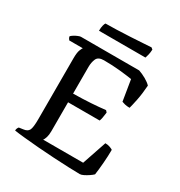

<svg xmlns="http://www.w3.org/2000/svg" viewBox="-197 -994 1060 1131"><g transform="rotate(30 333.0 -429.0)"><path d="M511 0Q483 0 435.5 -2Q388 -4 332.5 -7Q277 -10 222.5 -14.5Q168 -19 123 -23.5Q78 -28 53 -32Q53 -40 56 -47Q59 -54 63 -58L91 -62Q119 -65 128.5 -83Q138 -101 138 -158V-572Q138 -612 145.5 -630Q153 -648 156 -651H64Q61 -654 57.5 -660Q54 -666 53 -673Q58 -679 70 -686.5Q82 -694 94.5 -699Q107 -704 113 -704H509Q535 -695 559.5 -681Q584 -667 598 -652Q594 -594 585 -550Q576 -506 570 -485Q551 -485 537 -488.5Q523 -492 516 -495L493 -636Q463 -641 410 -646.5Q357 -652 300 -652Q261 -652 250.5 -627.5Q240 -603 240 -573V-391Q308 -392 361.5 -395.5Q415 -399 457 -404L467 -393Q462 -349 455 -332H240V-134Q240 -110 234.5 -92.5Q229 -75 223 -68H495L551 -233Q569 -233 583.5 -227.5Q598 -222 603 -218Q603 -177 599 -127.5Q595 -78 590 -44Q581 -35 566 -25Q551 -15 536 -7.5Q521 0 511 0ZM187 -788Q187 -810 191 -825Q195 -840 199 -844Q231 -844 275 -845.5Q319 -847 365.5 -849.5Q412 -852 449 -854.5Q486 -857 504 -858L515 -849Q514 -828 510 -812Q506 -796 503 -788Z"/></g></svg>

Font: Texturina
Style: Regular
Weight: 400
Designer: Guillermo Torres Carreño
Foundry: Omnibus-Type
Version: Version 1.002; ttfautohint (v1.8.3)